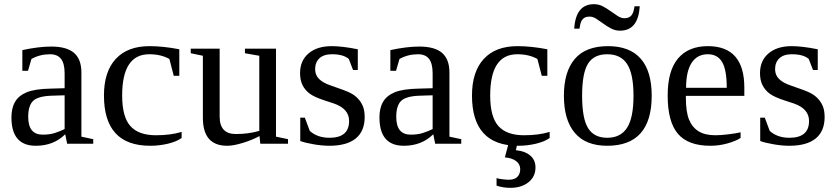

<svg xmlns="http://www.w3.org/2000/svg" viewBox="-20 -694 4038 927"><path d="M227.1 -469.2Q302.2 -469.2 337.6 -438.5Q373 -407.7 373 -344.2V-34.2L430.2 -22V0H304.2L294.9 -45.9Q239.3 9.8 152.8 9.8Q35.2 9.8 35.2 -127Q35.2 -172.9 53 -202.9Q70.8 -232.9 109.9 -248.8Q148.9 -264.6 223.1 -266.1L292 -268.1V-339.8Q292 -387.2 274.7 -409.7Q257.3 -432.1 221.2 -432.1Q172.4 -432.1 131.8 -409.2L115.2 -352.1H87.9V-452.1Q167 -469.2 227.1 -469.2ZM292 -233.9 228 -231.9Q162.6 -229.5 139.4 -206.5Q116.2 -183.6 116.2 -129.9Q116.2 -43.9 186 -43.9Q219.2 -43.9 243.4 -51.5Q267.6 -59.1 292 -70.8Z M856.9 -27.8Q833 -10.3 791 -0.2Q749 9.8 705.1 9.8Q481.9 9.8 481.9 -232.9Q481.9 -347.7 538.8 -409.4Q595.7 -471.2 701.7 -471.2Q767.6 -471.2 845.7 -456.1V-328.1H818.8L797.9 -409.2Q757.3 -432.1 700.7 -432.1Q569.8 -432.1 569.8 -232.9Q569.8 -129.4 609.6 -85.2Q649.4 -41 732.9 -41Q804.2 -41 856.9 -57.1Z M1040.5 -130.9Q1040.5 -46.9 1118.7 -46.9Q1179.2 -46.9 1231.9 -62V-424.8L1162.6 -437V-459H1312.5V-34.2L1370.6 -22V0H1236.8L1232.9 -37.1Q1198.2 -18.1 1152.8 -4.2Q1107.4 9.8 1076.7 9.8Q959.5 9.8 959.5 -125V-424.8L900.9 -437V-459H1040.5Z M1740.7 -128.9Q1740.7 -60.5 1697.5 -25.4Q1654.3 9.8 1569.8 9.8Q1535.6 9.8 1494.4 2.7Q1453.1 -4.4 1429.7 -13.2V-126H1451.7L1475.6 -62Q1512.2 -28.8 1570.8 -28.8Q1665.5 -28.8 1665.5 -109.9Q1665.5 -169.4 1590.8 -194.8L1547.4 -209Q1498 -225.1 1475.6 -241.7Q1453.1 -258.3 1440.9 -282.5Q1428.7 -306.6 1428.7 -340.8Q1428.7 -401.4 1470 -436.3Q1511.2 -471.2 1581.5 -471.2Q1631.8 -471.2 1707.5 -456.1V-356H1684.6L1664.1 -409.2Q1638.2 -432.1 1582.5 -432.1Q1543 -432.1 1522.2 -412.6Q1501.5 -393.1 1501.5 -359.9Q1501.5 -332 1520.3 -313Q1539.1 -293.9 1577.1 -281.2Q1648.9 -256.8 1670.9 -245.6Q1692.9 -234.4 1708.3 -218Q1723.6 -201.7 1732.2 -180.7Q1740.7 -159.7 1740.7 -128.9Z M2003.9 -469.2Q2079.1 -469.2 2114.5 -438.5Q2149.9 -407.7 2149.9 -344.2V-34.2L2207 -22V0H2081.1L2071.8 -45.9Q2016.1 9.8 1929.7 9.8Q1812 9.8 1812 -127Q1812 -172.9 1829.8 -202.9Q1847.7 -232.9 1886.7 -248.8Q1925.8 -264.6 2000 -266.1L2068.8 -268.1V-339.8Q2068.8 -387.2 2051.5 -409.7Q2034.2 -432.1 1998 -432.1Q1949.2 -432.1 1908.7 -409.2L1892.1 -352.1H1864.7V-452.1Q1943.8 -469.2 2003.9 -469.2ZM2068.8 -233.9 2004.9 -231.9Q1939.5 -229.5 1916.3 -206.5Q1893.1 -183.6 1893.1 -129.9Q1893.1 -43.9 1962.9 -43.9Q1996.1 -43.9 2020.3 -51.5Q2044.4 -59.1 2068.8 -70.8Z M2633.8 -27.8Q2609.9 -10.3 2567.9 -0.2Q2525.9 9.8 2481.9 9.8Q2258.8 9.8 2258.8 -232.9Q2258.8 -347.7 2315.7 -409.4Q2372.6 -471.2 2478.5 -471.2Q2544.4 -471.2 2622.6 -456.1V-328.1H2595.7L2574.7 -409.2Q2534.2 -432.1 2477.5 -432.1Q2346.7 -432.1 2346.7 -232.9Q2346.7 -129.4 2386.5 -85.2Q2426.3 -41 2509.8 -41Q2581.1 -41 2633.8 -57.1ZM2565.4 114.3Q2565.4 159.2 2531.5 186Q2497.6 212.9 2444.8 212.9Q2407.7 212.9 2377.4 202.1V166Q2388.2 169.4 2406.7 171.6Q2425.3 173.8 2436 173.8Q2465.3 173.8 2478.5 159.4Q2491.7 145 2491.7 123Q2491.7 99.1 2472.2 84Q2452.6 68.8 2417.5 65.9L2437.5 -8.8H2479.5L2470.7 31.2Q2515.1 35.6 2540.3 57.1Q2565.4 78.6 2565.4 114.3Z M3126.5 -231.9Q3126.5 9.8 2911.6 9.8Q2808.1 9.8 2755.4 -52.2Q2702.6 -114.3 2702.6 -231.9Q2702.6 -348.1 2755.4 -409.7Q2808.1 -471.2 2915.5 -471.2Q3020 -471.2 3073.2 -410.9Q3126.5 -350.6 3126.5 -231.9ZM3038.6 -231.9Q3038.6 -337.4 3007.8 -384.8Q2977.1 -432.1 2911.6 -432.1Q2847.7 -432.1 2819.1 -386.7Q2790.5 -341.3 2790.5 -231.9Q2790.5 -121.1 2819.6 -75Q2848.6 -28.8 2911.6 -28.8Q2976.1 -28.8 3007.3 -76.7Q3038.6 -124.5 3038.6 -231.9ZM2973.6 -545.9Q2950.2 -545.9 2930.4 -556.4Q2910.6 -566.9 2893.1 -579.8Q2875.5 -592.8 2859.1 -603.3Q2842.8 -613.8 2826.7 -613.8Q2811 -613.8 2801.5 -607.9Q2792 -602.1 2786.6 -591.1Q2781.2 -580.1 2777.8 -555.7H2752.4Q2759.8 -673.8 2847.7 -673.8Q2871.1 -673.8 2890.9 -663.3Q2910.6 -652.8 2928.5 -639.9Q2946.3 -627 2962.6 -616.5Q2979 -606 2994.6 -606Q3015.6 -606 3027.3 -618.2Q3039.1 -630.4 3043.5 -663.6H3068.8Q3061.5 -545.9 2973.6 -545.9Z M3291.5 -231V-222.2Q3291.5 -154.8 3306.4 -117.4Q3321.3 -80.1 3352.3 -60.5Q3383.3 -41 3433.6 -41Q3460 -41 3496.1 -45.4Q3532.2 -49.8 3555.7 -55.2V-27.8Q3532.2 -12.7 3491.9 -1.5Q3451.7 9.8 3409.7 9.8Q3302.7 9.8 3253.2 -47.9Q3203.6 -105.5 3203.6 -232.9Q3203.6 -353 3253.9 -412.1Q3304.2 -471.2 3397.5 -471.2Q3573.7 -471.2 3573.7 -271V-231ZM3397.5 -432.1Q3346.7 -432.1 3319.6 -391.1Q3292.5 -350.1 3292.5 -270H3488.8Q3488.8 -357.4 3466.3 -394.8Q3443.8 -432.1 3397.5 -432.1Z M3961.4 -128.9Q3961.4 -60.5 3918.2 -25.4Q3875 9.8 3790.5 9.8Q3756.3 9.8 3715.1 2.7Q3673.8 -4.4 3650.4 -13.2V-126H3672.4L3696.3 -62Q3732.9 -28.8 3791.5 -28.8Q3886.2 -28.8 3886.2 -109.9Q3886.2 -169.4 3811.5 -194.8L3768.1 -209Q3718.8 -225.1 3696.3 -241.7Q3673.8 -258.3 3661.6 -282.5Q3649.4 -306.6 3649.4 -340.8Q3649.4 -401.4 3690.7 -436.3Q3731.9 -471.2 3802.2 -471.2Q3852.5 -471.2 3928.2 -456.1V-356H3905.3L3884.8 -409.2Q3858.9 -432.1 3803.2 -432.1Q3763.7 -432.1 3742.9 -412.6Q3722.2 -393.1 3722.2 -359.9Q3722.2 -332 3741 -313Q3759.8 -293.9 3797.9 -281.2Q3869.6 -256.8 3891.6 -245.6Q3913.6 -234.4 3929 -218Q3944.3 -201.7 3952.9 -180.7Q3961.4 -159.7 3961.4 -128.9Z"/></svg>

Font: Tinos
Style: Regular
Weight: 400
Designer: Steve Matteson
Foundry: Monotype Imaging Inc.
Version: Version 1.23